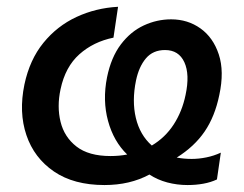

<svg xmlns="http://www.w3.org/2000/svg" viewBox="-20 -534 718 566"><path d="M288 11.5Q197.5 11.5 139 -28.5Q80.5 -68.5 57.8 -135.8Q35 -203 52 -285Q67.5 -358 108 -407.8Q148.5 -457.5 205.5 -484Q262.5 -510.5 328 -514L314.5 -423Q255.5 -411 214 -374Q172.5 -337 158.5 -271Q147.5 -220 158.5 -175Q169.5 -130 205.5 -102Q241.5 -74 306 -74Q331.5 -74 355 -78.5Q315 -117 298.5 -177.5Q282 -238 295.5 -306Q307.5 -365 336.2 -403Q365 -441 403.8 -459Q442.5 -477 484.5 -477Q533.5 -477 571 -450.2Q608.5 -423.5 625 -373.5Q641.5 -323.5 626.5 -254Q613.5 -190.5 583.2 -146.2Q553 -102 501 -69.5Q522 -65.5 545 -65.5Q566 -65.5 588.2 -70Q610.5 -74.5 631 -84L619.5 -5Q601.5 3.5 579.5 7.5Q557.5 11.5 533 11.5Q502 11.5 473 3.8Q444 -4 420.5 -19.5Q363 11.5 288 11.5ZM381 -297Q368.5 -236.5 380.5 -186.2Q392.5 -136 427.5 -105Q467 -128.5 492 -167Q517 -205.5 527 -254Q540 -314.5 523.5 -350.5Q507 -386.5 466.5 -386.5Q431 -386.5 410.2 -362Q389.5 -337.5 381 -297Z"/></svg>

Font: Commissioner Medium
Style: Italic
Weight: 500
Italic angle: -12°
Designer: Kostas Bartsokas
Foundry: Kostas Bartsokas
Version: Version 1.000; ttfautohint (v1.8.3)